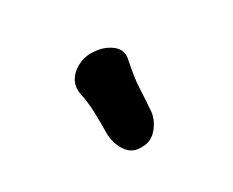

<svg xmlns="http://www.w3.org/2000/svg" viewBox="-48 -906 596 492"><g transform="rotate(30 250.0 -660.0)"><path d="M342 -674Q365 -660 376 -632Q387 -604 373 -581L372 -579Q359 -554 331 -552Q303 -550 276 -565Q248 -582 220.5 -596.5Q193 -611 165 -620Q145 -628 136 -644.5Q127 -661 127.5 -681.5Q128 -702 137 -719L142 -727Q159 -754 185 -764.5Q211 -775 232 -754Q267 -723 290.5 -708Q314 -693 342 -674Z"/></g></svg>

Font: Winky Sans
Style: Bold
Weight: 700
Designer: Simon Atzbach
Foundry: typofactur
Version: Version 1.205